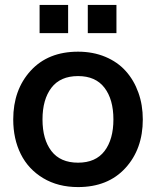

<svg xmlns="http://www.w3.org/2000/svg" viewBox="-20 -740 627 772"><path d="M293.9 12.2Q213.4 12.2 153.6 -23.7Q93.8 -59.6 63.5 -120.6Q33.2 -181.6 33.2 -259.8Q33.2 -378.9 103.3 -455.6Q173.3 -532.2 293.9 -532.2Q354 -532.2 403.6 -511.5Q453.1 -490.7 485.8 -454.1Q518.6 -417.5 536.4 -367.7Q554.2 -317.9 554.2 -259.8Q554.2 -140.6 484.1 -64.2Q414.1 12.2 293.9 12.2ZM139.2 -606.9V-720.2H253.9V-606.9ZM293.9 -85.9Q364.7 -85.9 400.4 -132.8Q436 -179.7 436 -259.8Q436 -340.3 400.1 -387.2Q364.3 -434.1 293.9 -434.1Q222.7 -434.1 186.8 -387.2Q150.9 -340.3 150.9 -259.8Q150.9 -179.2 186.8 -132.6Q222.7 -85.9 293.9 -85.9ZM333 -606.9V-720.2H448.2V-606.9Z"/></svg>

Font: Aspekta 550
Style: Regular
Weight: 550
Designer: Ivo Dolenc
Version: Version 2.000